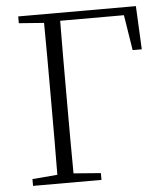

<svg xmlns="http://www.w3.org/2000/svg" viewBox="-52 -770 707 816"><g transform="rotate(-5 301.5 -361.5)"><path d="M56 -694 163 -686C164 -588 164 -489 164 -390V-332C164 -234 164 -135 163 -38L56 -29V0H348V-29L232 -38C231 -136 231 -234 231 -332V-390C231 -490 231 -591 232 -689H504L528 -538H567L558 -723H56Z"/></g></svg>

Font: Noto Serif TC ExtraLight
Style: Regular
Weight: 200
Designer: Ryoko NISHIZUKA 西塚涼子 (kana & ideographs); Frank Grießhammer (Latin, Greek & Cyrillic); Wenlong ZHANG 张文龙 (bopomofo); San
Foundry: Adobe
Version: Version 2.001;hotconv 1.1.0;makeotfexe 2.6.0